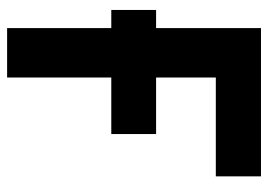

<svg xmlns="http://www.w3.org/2000/svg" viewBox="-127 -627 754 540"><g transform="rotate(90 250.0 -357.0)"><path d="M59 0H198V-293H357V-419H198V-587H476V-714H59V-419H8V-293H59Z"/></g></svg>

Font: Noto Sans Mono ExtraCondensed ExtraBold
Style: Regular
Weight: 800
Width: 2
Designer: Monotype Design Team
Foundry: Monotype Imaging Inc.
Version: Version 2.014